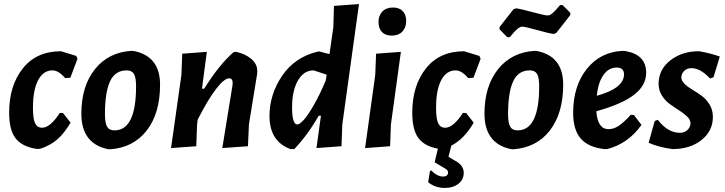

<svg xmlns="http://www.w3.org/2000/svg" viewBox="-20 -724 3564 944"><path d="M280 -472 355 -449 361 -435 326 -342 300 -340Q268 -378 238 -378Q193 -378 167.5 -330Q142 -282 142 -194Q142 -140 152.5 -118Q163 -96 187 -96Q227 -96 274 -169L290 -168L327 -121Q295 -67 260.5 -37.5Q226 -8 176 8H159Q89 -3 57 -43.5Q25 -84 25 -170Q25 -303 92 -387.5Q159 -472 280 -472Z M627 -474 639 -473Q767 -447 767 -308Q767 -167 701.5 -82.5Q636 2 521 10L509 9Q380 -19 380 -165Q380 -300 446.5 -383.5Q513 -467 627 -474ZM603 -378Q546 -378 521 -324Q496 -270 496 -163Q496 -119 506.5 -101Q517 -83 543 -83Q649 -83 649 -300Q649 -343 638.5 -360.5Q628 -378 603 -378Z M821 4 872 -356 876 -460 997 -469 973 -288H984Q1059 -408 1129 -468L1141 -469Q1187 -459 1216.5 -433.5Q1246 -408 1245 -372L1244 -359L1204 -113L1199 -5L1073 4L1123 -304L1124 -315Q1124 -339 1107 -339Q1083 -339 1043 -287.5Q1003 -236 952 -136L949 -112L945 -5Z M1550 -471 1600 -458 1619 -591 1622 -695 1745 -704 1663 -112 1659 -5 1536 4 1558 -155H1547Q1494 -62 1427 9H1408Q1305 -29 1305 -154Q1305 -260 1367.5 -352Q1430 -444 1545 -471ZM1416 -196Q1416 -112 1442 -112Q1453 -112 1473.5 -134.5Q1494 -157 1523.5 -208.5Q1553 -260 1582 -329L1586 -357L1522 -378Q1473 -378 1444.5 -327.5Q1416 -277 1416 -196Z M1912 -687Q1943 -687 1960 -669.5Q1977 -652 1977 -621Q1977 -588 1958 -568.5Q1939 -549 1907 -549Q1875 -549 1858 -566.5Q1841 -584 1841 -616Q1841 -648 1860 -667.5Q1879 -687 1912 -687ZM1951 -469 1902 -112 1898 -5 1775 4 1825 -356 1829 -460Z M2262 -472 2337 -449 2343 -435 2308 -342 2282 -340Q2250 -378 2220 -378Q2175 -378 2149.5 -330Q2124 -282 2124 -194Q2124 -140 2134.5 -118Q2145 -96 2169 -96Q2209 -96 2256 -169L2272 -168L2309 -121Q2263 -41 2199 -8L2185 47L2219 67Q2260 89 2260 126Q2260 159 2234 179.5Q2208 200 2166 200Q2120 200 2085 172L2094 117L2100 114Q2130 144 2158 144Q2183 144 2183 123Q2183 112 2166 103L2117 74L2133 7Q2067 -5 2037 -45.5Q2007 -86 2007 -170Q2007 -303 2074 -387.5Q2141 -472 2262 -472Z M2746 -699 2784 -661V-650L2715 -562L2702 -557Q2679 -560 2620 -576.5Q2561 -593 2548 -593Q2543 -593 2538 -591Q2533 -589 2529 -586Q2525 -583 2518.5 -577Q2512 -571 2508.5 -567Q2505 -563 2497.5 -554Q2490 -545 2486 -541H2474L2436 -580V-591L2505 -679L2518 -683Q2541 -680 2600 -664Q2659 -648 2672 -648Q2676 -648 2680 -649Q2684 -650 2689 -653.5Q2694 -657 2697 -659.5Q2700 -662 2706 -668Q2712 -674 2714.5 -677Q2717 -680 2724 -688Q2731 -696 2734 -699ZM2609 -474 2621 -473Q2749 -447 2749 -308Q2749 -167 2683.5 -82.5Q2618 2 2503 10L2491 9Q2362 -19 2362 -165Q2362 -300 2428.5 -383.5Q2495 -467 2609 -474ZM2585 -378Q2528 -378 2503 -324Q2478 -270 2478 -163Q2478 -119 2488.5 -101Q2499 -83 2525 -83Q2631 -83 2631 -300Q2631 -343 2620.5 -360.5Q2610 -378 2585 -378Z M3134 -110Q3068 -17 2965 9H2951Q2872 0 2835 -43Q2798 -86 2798 -169Q2798 -301 2865 -385Q2932 -469 3042 -474L3054 -473Q3157 -456 3157 -366Q3157 -304 3097.5 -258Q3038 -212 2912 -177Q2918 -89 2972 -89Q2997 -89 3021 -104.5Q3045 -120 3082 -160L3097 -158ZM3012 -392Q2973 -392 2947 -355.5Q2921 -319 2914 -253Q3048 -290 3048 -358Q3048 -392 3012 -392Z M3418 -472Q3471 -463 3519 -446L3488 -344L3471 -338Q3424 -389 3379 -389Q3358 -389 3344 -375.5Q3330 -362 3330 -343Q3330 -327 3346 -311.5Q3362 -296 3385 -282.5Q3408 -269 3430.5 -252.5Q3453 -236 3469 -209.5Q3485 -183 3485 -149Q3485 -80 3429 -35.5Q3373 9 3287 9Q3222 1 3169 -22L3199 -129L3214 -135Q3263 -71 3323 -71Q3346 -71 3360.5 -85.5Q3375 -100 3375 -118Q3375 -135 3358.5 -151Q3342 -167 3319 -181.5Q3296 -196 3273 -212.5Q3250 -229 3234 -255Q3218 -281 3218 -313Q3219 -384 3277.5 -428.5Q3336 -473 3418 -472Z"/></svg>

Font: Alegreya Sans SC
Style: Bold Italic
Weight: 700
Italic angle: -7°
Designer: Juan Pablo del Peral
Foundry: Huerta Tipografica
Version: Version 2.007